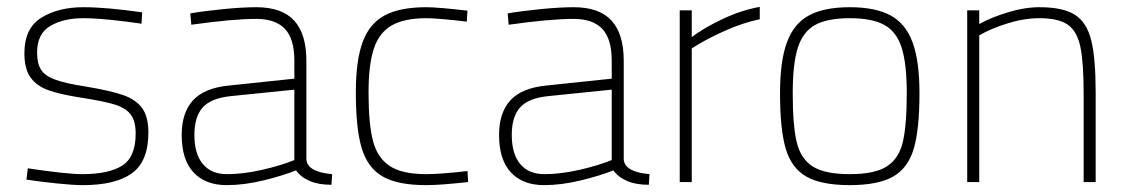

<svg xmlns="http://www.w3.org/2000/svg" viewBox="-20 -530 3284 559"><path d="M57 -7 61 -40Q173 -23 220 -23Q297 -23 336 -48Q375 -73 375 -141Q375 -177 361 -196Q347 -215 316 -225Q285 -235 220 -245Q155 -255 120.5 -267.5Q86 -280 68.5 -305Q51 -330 51 -375Q51 -448 100.5 -478.5Q150 -509 222 -509Q291 -509 394 -494L392 -461Q353 -467 304.5 -472Q256 -477 222 -477Q165 -477 126.5 -454.5Q88 -432 88 -377Q88 -345 99.5 -327Q111 -309 141 -298Q171 -287 230 -278Q302 -266 339 -253Q376 -240 394 -215Q412 -190 412 -144Q412 -60 364 -25.5Q316 9 222 9Q193 9 145 4Q97 -1 57 -7Z M509 -137Q509 -202 542 -238Q575 -274 647 -281L837 -301V-353Q837 -417 809.5 -446Q782 -475 726 -475Q658 -475 537 -458L534 -491Q575 -498 630.5 -503.5Q686 -509 726 -509Q801 -509 836.5 -470Q872 -431 872 -353V-65Q876 -29 947 -23L945 8Q907 8 882 -3Q856 -14 842 -34Q802 -18 746 -4.5Q690 9 640 9Q578 9 543.5 -28Q509 -65 509 -137ZM837 -64V-269L651 -250Q594 -244 570 -217Q546 -190 546 -137Q546 -82 570.5 -52.5Q595 -23 641 -23Q688 -23 743 -35.5Q798 -48 837 -64Z M1016 -261Q1016 -354 1036 -408Q1056 -462 1100.5 -485.5Q1145 -509 1221 -509Q1254 -509 1341 -499L1339 -467Q1254 -477 1221 -477Q1157 -477 1120.5 -456Q1084 -435 1068.5 -388.5Q1053 -342 1053 -261Q1053 -169 1066 -119.5Q1079 -70 1115 -46.5Q1151 -23 1221 -23Q1262 -23 1341 -32L1343 0Q1262 9 1221 9Q1137 9 1093.5 -16.5Q1050 -42 1033 -99Q1016 -156 1016 -261Z M1433 -137Q1433 -202 1466 -238Q1499 -274 1571 -281L1761 -301V-353Q1761 -417 1733.5 -446Q1706 -475 1650 -475Q1582 -475 1461 -458L1458 -491Q1499 -498 1554.5 -503.5Q1610 -509 1650 -509Q1725 -509 1760.5 -470Q1796 -431 1796 -353V-65Q1800 -29 1871 -23L1869 8Q1831 8 1806 -3Q1780 -14 1766 -34Q1726 -18 1670 -4.5Q1614 9 1564 9Q1502 9 1467.5 -28Q1433 -65 1433 -137ZM1761 -64V-269L1575 -250Q1518 -244 1494 -217Q1470 -190 1470 -137Q1470 -82 1494.5 -52.5Q1519 -23 1565 -23Q1612 -23 1667 -35.5Q1722 -48 1761 -64Z M1959 -500H1994V-422Q2028 -448 2082.5 -474Q2137 -500 2192 -510V-474Q2143 -464 2087.5 -439Q2032 -414 1994 -389V0H1959Z M2251 -259Q2251 -352 2271 -406.5Q2291 -461 2335 -485Q2379 -509 2454 -509Q2529 -509 2573 -485Q2617 -461 2637 -406.5Q2657 -352 2657 -259Q2657 -154 2640.5 -97.5Q2624 -41 2580.5 -16Q2537 9 2454 9Q2371 9 2327.5 -16Q2284 -41 2267.5 -97.5Q2251 -154 2251 -259ZM2620 -259Q2620 -345 2605 -391.5Q2590 -438 2554.5 -457.5Q2519 -477 2454 -477Q2389 -477 2353.5 -457.5Q2318 -438 2303 -391.5Q2288 -345 2288 -259Q2288 -165 2299.5 -116.5Q2311 -68 2346 -45.5Q2381 -23 2454 -23Q2527 -23 2562 -45.5Q2597 -68 2608.5 -116.5Q2620 -165 2620 -259Z M2796 -500H2831V-460Q2865 -479 2914 -494Q2963 -509 3006 -509Q3075 -509 3109.5 -487Q3144 -465 3157 -413Q3170 -361 3170 -260V0H3135V-258Q3135 -348 3125.5 -393.5Q3116 -439 3089 -458Q3062 -477 3006 -477Q2961 -477 2912 -461.5Q2863 -446 2831 -427V0H2796Z"/></svg>

Font: Cairo ExtraLight
Style: Regular
Weight: 275
Designer: Mohamed Gaber, Accademia di Belle Arti di Urbino and others
Foundry: Kief Type Foundry, Accademia di Belle Arti di Urbino and others
Version: Version 3.011